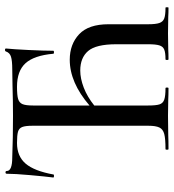

<svg xmlns="http://www.w3.org/2000/svg" viewBox="17 -711 694 768"><g transform="rotate(-90 364.0 -327.0)"><path d="M717 0Q695 0 681 -1L614 -2L550 -1Q535 0 511 0Q508 0 508 -6Q508 -12 511 -12Q537 -12 549.5 -17Q562 -22 566.5 -36.5Q571 -51 571 -81V-209Q571 -290 544 -321.5Q517 -353 466 -353Q434 -353 397.5 -339Q361 -325 326 -297V-81Q326 -50 330.5 -36Q335 -22 349.5 -17Q364 -12 395 -12Q398 -12 398 -6Q398 0 395 0Q367 0 350 -1L285 -2L207 -1Q187 0 152 0Q149 0 149 -6Q149 -12 152 -12Q193 -12 212 -17Q231 -22 238 -36.5Q245 -51 245 -81V-544Q245 -572 240 -585Q235 -598 221 -602Q207 -606 176 -606Q123 -606 93.5 -571.5Q64 -537 50 -460Q50 -458 44 -458Q38 -458 38 -461Q42 -492 47.5 -553.5Q53 -615 53 -647Q53 -652 58.5 -652Q64 -652 64 -647Q64 -625 118 -625Q198 -622 285 -622Q343 -622 407 -624L471 -625Q505 -625 521 -630Q537 -635 542 -650Q543 -654 548.5 -654Q554 -654 554 -650Q551 -622 548 -560Q545 -498 545 -461Q545 -458 539 -458Q533 -458 533 -461Q526 -538 495 -572Q464 -606 401 -606Q367 -606 352 -601.5Q337 -597 331.5 -584Q326 -571 326 -542V-316Q418 -395 509 -395Q571 -395 611 -357.5Q651 -320 651 -240V-81Q651 -51 656 -36.5Q661 -22 674.5 -17Q688 -12 717 -12Q719 -12 719 -6Q719 0 717 0Z"/></g></svg>

Font: Cormorant Infant Medium
Style: Regular
Weight: 500
Designer: Christian Thalmann (Catharsis Fonts)
Version: Version 3.000